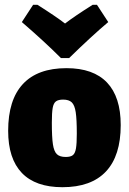

<svg xmlns="http://www.w3.org/2000/svg" viewBox="-20 -768 537 800"><path d="M483 -247Q483 -119 421.5 -53.5Q360 12 240 12Q128 12 71 -47.5Q14 -107 14 -223Q14 -352 75.5 -418Q137 -484 257 -484Q369 -484 426 -424Q483 -364 483 -247ZM196 -257Q196 -196 200.5 -166.5Q205 -137 217 -125.5Q229 -114 254 -114Q274 -114 283.5 -121.5Q293 -129 296.5 -149.5Q300 -170 300 -211Q300 -271 295.5 -300.5Q291 -330 279 -341.5Q267 -353 243 -353Q223 -353 213 -345.5Q203 -338 199.5 -318Q196 -298 196 -257ZM431 -676Q362 -618 268 -526H234Q164 -596 71 -676L118 -748H136Q212 -700 251 -670Q290 -700 366 -748H384Z"/></svg>

Font: Luna Sans Black
Style: Regular
Weight: 900
Designer: Juan Pablo del Peral
Foundry: Huerta Tipografica
Version: Version 2.001; ttfautohint (v1.5)